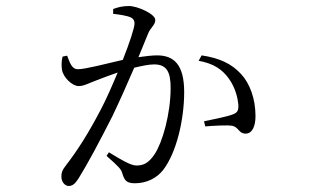

<svg xmlns="http://www.w3.org/2000/svg" viewBox="-20 -572 1040 638"><path d="M640 -370C690 -361 719 -341 741 -310C763 -279 770 -245 772 -225C773 -206 770 -198 754 -192C734 -184 686 -175 658 -169L662 -152C688 -154 735 -157 752 -154C774 -149 773 -128 796 -128C819 -128 829 -154 829 -186C829 -244 810 -295 781 -326C750 -360 710 -379 650 -388ZM356 -526C375 -524 402 -520 415 -514C424 -509 427 -503 427 -494C427 -480 411 -431 388 -373C331 -360 264 -342 239 -342C217 -342 212 -366 203 -387L188 -384C184 -370 184 -352 186 -340C190 -315 220 -286 241 -286C259 -286 271 -294 303 -306C319 -312 344 -322 371 -331C353 -288 334 -244 315 -208C272 -126 238 -73 198 -21C187 -7 184 1 184 15C184 34 197 46 208 46C220 46 229 40 241 21C271 -27 312 -104 354 -187C378 -237 404 -296 426 -347C451 -353 475 -358 492 -358C534 -358 547 -333 547 -280C547 -194 520 -99 494 -60C474 -30 457 -22 433 -22C415 -22 382 -41 342 -66L334 -54C375 -18 383 -9 386 3C393 25 398 37 428 37C467 37 501 20 522 -7C566 -64 592 -173 592 -266C592 -356 559 -388 502 -388C485 -388 461 -385 440 -382L472 -460C480 -481 496 -488 496 -506C496 -525 438 -552 408 -552C386 -552 369 -547 356 -542Z"/></svg>

Font: Noto Serif JP Light
Style: Regular
Weight: 300
Designer: Ryoko NISHIZUKA 西塚涼子 (kana & ideographs); Frank Grießhammer (Latin, Greek & Cyrillic); Wenlong ZHANG 张文龙 (bopomofo); San
Foundry: Adobe
Version: Version 2.001;hotconv 1.1.0;makeotfexe 2.6.0